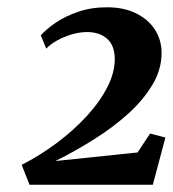

<svg xmlns="http://www.w3.org/2000/svg" viewBox="-20 -928 474 527"><path d="M61 -421 39.5 -475.5Q89.5 -501 135.8 -535.5Q182 -570 218.2 -609.5Q254.5 -649 275 -689.5Q295.5 -730 295 -767.5Q294.5 -803.5 273.8 -821.8Q253 -840 219 -840Q197.5 -840 175.5 -833.2Q153.5 -826.5 135.5 -816.2Q117.5 -806 107 -794.5L92 -831Q106.5 -847.5 132.2 -865.2Q158 -883 194 -895.5Q230 -908 274 -908Q320 -908 353.8 -891.2Q387.5 -874.5 405.5 -846.2Q423.5 -818 423.5 -782.5Q423.5 -738 398.8 -696Q374 -654 332.2 -616.2Q290.5 -578.5 238.5 -545.8Q186.5 -513 132 -486L357.5 -509.5L392 -561.5L434 -550.5L399.5 -421Z"/></svg>

Font: Merriweather 72pt Black
Style: Italic
Weight: 900
Italic angle: -7.8°
Version: Version 2.101